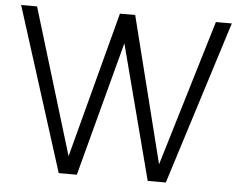

<svg xmlns="http://www.w3.org/2000/svg" viewBox="-52 -814 1101 877"><g transform="rotate(5 498.0 -375.0)"><path d="M976 -750 739 0H656L495 -617L331 0H248L10 -750H83L286 -81L463 -750H533L701 -80L903 -750Z"/></g></svg>

Font: Oakes Grotesk Light
Style: Regular
Weight: 300
Designer: Samuel Oakes
Foundry: Samuel Oakes
Version: Version 1.000;PS 001.000;hotconv 1.0.88;makeotf.lib2.5.64775